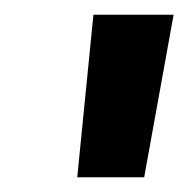

<svg xmlns="http://www.w3.org/2000/svg" viewBox="-20 -710 256 261"><path d="M176 -469H85L107 -690H216Z"/></svg>

Font: Exo 2.0
Style: Bold Italic
Weight: 700
Italic angle: -8°
Designer: Natanael Gama
Version: Version 1.001;PS 001.001;hotconv 1.0.70;makeotf.lib2.5.58329